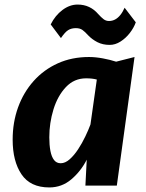

<svg xmlns="http://www.w3.org/2000/svg" viewBox="-20 -814 639 842"><path d="M196.3 8Q113.1 8 74.3 -49.5Q35.5 -106.9 35.5 -201.5Q35.5 -277.5 59.3 -343.3Q83.2 -409.1 127.5 -458.7Q171.9 -508.4 233.4 -536.2Q294.8 -564 370.3 -564Q398.5 -564 431 -558Q463.6 -551.9 489.3 -543.5L570 -564L492.3 0H354.5L360.4 -113.7Q334.5 -62.8 292.7 -27.4Q250.9 8 196.3 8ZM246.1 -98.1Q266.1 -98.1 285.6 -115.5Q305.1 -132.8 322.6 -159.4Q340.1 -186.1 354 -215.2Q368 -244.4 376.7 -268.1L404.6 -465.1Q385.3 -470.5 357.7 -470.5Q305.3 -470.5 269.3 -432.4Q232.9 -393.9 214.5 -334.3Q196.2 -274.7 196.2 -212.1Q196.2 -177.8 201.1 -152.1Q206.1 -126.3 217 -112.2Q228 -98.1 246.1 -98.1ZM461 -617.1Q430.5 -617.1 407.1 -629.1Q383.7 -641.2 366.5 -659.2Q352.5 -674.9 341.3 -682.8Q330.2 -690.6 312.4 -690.6Q293.3 -690.6 279.3 -682.1Q265.3 -673.6 247.2 -647L202.3 -706.9Q222.2 -746.5 253.9 -770.2Q285.7 -794 320.2 -794Q348.2 -794 370.6 -783.4Q393 -772.9 410.3 -752.8Q423.8 -737.8 434.2 -729.9Q444.6 -721.9 458 -721.9Q472.3 -721.9 484.7 -728.5Q497.1 -735.1 507.5 -748Q518 -760.8 526.5 -780.1L575.5 -716.1Q566.8 -691.9 549.2 -669.2Q531.6 -646.5 508.5 -631.8Q485.5 -617.1 461 -617.1Z"/></svg>

Font: Merriweather Sans Variable Regular
Style: Italic
Weight: 300
Italic angle: -8°
Designer: Eben Sorkin
Foundry: Eben Sorkin
Version: Version 2.001